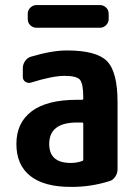

<svg xmlns="http://www.w3.org/2000/svg" viewBox="-20 -730 540 760"><path d="M309.6 -99.6V-240.2Q309.6 -245.1 304.7 -245.1H285.2Q174.8 -245.1 174.8 -160.2Q174.8 -85 259.8 -85Q284.2 -85 305.7 -92.8Q309.6 -93.8 309.6 -99.6ZM245.1 -530.3Q362.3 -530.3 403.8 -487.8Q445.3 -445.3 445.3 -325.2V-59.6Q445.3 -43.9 436 -30.3Q426.8 -16.6 412.1 -12.7Q336.9 10.7 259.8 9.8Q154.3 9.8 99.6 -33.7Q44.9 -77.1 44.9 -160.2Q44.9 -244.1 105.5 -289.6Q166 -335 285.2 -335H304.7Q309.6 -335 309.6 -339.8V-344.7Q309.6 -396.5 297.4 -413.1Q285.2 -429.7 235.4 -429.7Q187.5 -429.7 103.5 -403.3Q90.8 -399.4 80.6 -406.2Q70.3 -413.1 70.3 -425.8V-460Q70.3 -475.6 79.6 -488.8Q88.9 -502 103.5 -505.9Q185.5 -530.3 245.1 -530.3ZM375 -710Q389.6 -710 399.9 -700.2Q410.2 -690.4 410.2 -674.8V-655.3Q410.2 -640.6 399.9 -630.4Q389.6 -620.1 375 -620.1H125Q110.4 -620.1 100.1 -629.9Q89.8 -639.6 89.8 -655.3V-674.8Q89.8 -689.5 100.1 -699.7Q110.4 -710 125 -710Z"/></svg>

Font: Rounded-L Mgen+ 1mn bold
Style: Bold
Weight: 700
Designer: [Source Han Sans]
Ryoko NISHIZUKA  (kana & ideographs); Paul D. Hunt (Latin, Greek & Cyrillic); Wenlong ZHANG  (bopomofo
Version: Version 1.059.20150602